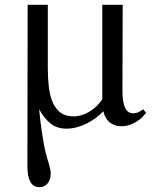

<svg xmlns="http://www.w3.org/2000/svg" viewBox="-20 -520 654 800"><path d="M491.2 -500 490.2 -141.1Q490.2 -115.2 493.4 -97.4Q496.6 -79.6 502.4 -68.6Q508.3 -57.6 516.6 -52.7Q524.9 -47.9 535.2 -47.9Q544.4 -47.9 554 -51.5Q563.5 -55.2 577.1 -64.9L588.4 -49.8Q582 -41 571.8 -31Q561.5 -21 548.6 -12.9Q535.6 -4.9 520 0.5Q504.4 5.9 487.3 5.9Q468.8 5.9 455.8 0.7Q442.9 -4.4 433.6 -13.2Q424.3 -22 418.9 -33.2Q413.6 -44.4 410.6 -56.2Q396.5 -41.5 378.7 -28.3Q360.8 -15.1 340.8 -5.1Q320.8 4.9 299.3 10.5Q277.8 16.1 256.3 16.1Q218.3 16.1 190.9 -5.4Q163.6 -26.9 143.1 -64.9Q148.4 -10.3 154.1 27.8Q159.7 65.9 165 92Q170.4 118.2 175.3 134.8Q180.2 151.4 183.6 163.1Q187 174.8 189.2 184.3Q191.4 193.8 191.4 205.6Q191.4 215.3 188.5 225.1Q185.5 234.9 179.9 242.4Q174.3 250 165.8 254.9Q157.2 259.8 145.5 259.8Q117.7 259.8 106 236.6Q94.2 213.4 94.2 173.3L95.2 -500H179.2V-235.8Q179.2 -193.4 183.6 -156.5Q188 -119.6 200 -92.8Q211.9 -65.9 232.7 -50.5Q253.4 -35.2 286.1 -35.2Q304.7 -35.2 322 -40.8Q339.4 -46.4 355 -56.2Q370.6 -65.9 383.5 -78.9Q396.5 -91.8 406.2 -106.4V-500Z"/></svg>

Font: Parastoo FD
Style: FD
Weight: 400
Foundry: Saber Rastikerdar (saber.rastikerdar@gmail.com)
Version: Version 2.0.1